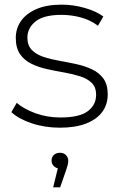

<svg xmlns="http://www.w3.org/2000/svg" viewBox="-20 -546 518 827"><path d="M238 4Q173 4 116.5 -15Q60 -34 29 -63L52 -103Q82 -77 132 -58.5Q182 -40 240 -40Q322 -40 358 -67Q394 -94 394 -138Q394 -170 375.5 -188.5Q357 -207 326 -217Q295 -227 258 -233.5Q221 -240 184 -248Q147 -256 116 -271Q85 -286 66.5 -312.5Q48 -339 48 -383Q48 -423 70 -455Q92 -487 136 -506.5Q180 -526 246 -526Q295 -526 344.5 -512Q394 -498 425 -475L402 -435Q369 -460 328 -471Q287 -482 245 -482Q169 -482 133.5 -454Q98 -426 98 -384Q98 -351 116.5 -331.5Q135 -312 166 -301.5Q197 -291 234 -284.5Q271 -278 308 -270Q345 -262 376 -247.5Q407 -233 425.5 -207.5Q444 -182 444 -139Q444 -96 420.5 -64Q397 -32 351 -14Q305 4 238 4ZM209 261 234 159 238 180Q223 180 212.5 170Q202 160 202 146Q202 131 212 121.5Q222 112 238 112Q255 112 264.5 122.5Q274 133 274 146Q274 155 271.5 165Q269 175 265 186L239 261Z"/></svg>

Font: Modern
Style: Regular
Weight: 300
Designer: Julieta Ulanovsky
Foundry: Julieta Ulanovsky
Version: Version 8.000